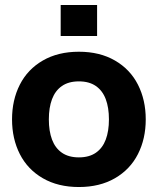

<svg xmlns="http://www.w3.org/2000/svg" viewBox="-20 -740 634 772"><path d="M28.4 -260Q28.4 -338 59.8 -399.7Q91.2 -461.4 152.3 -496.7Q213.4 -532 297.2 -532Q381 -532 442.1 -496.7Q503.2 -461.4 534.6 -399.7Q566 -338 566 -260Q566 -182 534.6 -120.3Q503.2 -58.6 442.1 -23.3Q381 12 297.2 12Q213.4 12 152.3 -23.3Q91.2 -58.6 59.8 -120.3Q28.4 -182 28.4 -260ZM418 -260Q418 -307.2 405.2 -341.3Q392.4 -375.4 365.5 -394.1Q338.6 -412.8 297.2 -412.8Q255.8 -412.8 228.9 -394.1Q202 -375.4 189.2 -341.3Q176.4 -307.2 176.4 -260Q176.4 -212.8 189.2 -178.7Q202 -144.6 228.9 -125.9Q255.8 -107.2 297.2 -107.2Q338.6 -107.2 365.5 -125.9Q392.4 -144.6 405.2 -178.7Q418 -212.8 418 -260ZM224 -720H370.4V-595.2H224Z"/></svg>

Font: Aspekta Variable
Style: Regular
Weight: 400
Designer: Ivo Dolenc
Version: Version 2.100